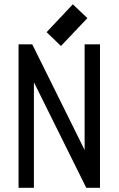

<svg xmlns="http://www.w3.org/2000/svg" viewBox="-20 -895 565 915"><path d="M270.5 -675.8 202.1 -741.7 327.1 -874.5 396.5 -808.6ZM141.6 0H68.4V-683.6H133.8L383.3 -180.2V-683.6H456.5V0H391.1L141.6 -502.9Z"/></svg>

Font: Anka/Coder Condensed
Style: Regular
Weight: 400
Width: 4
Monospace: yes
Version: Version 1.100